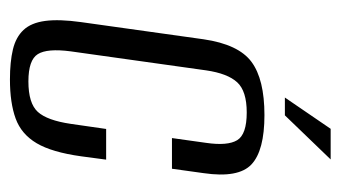

<svg xmlns="http://www.w3.org/2000/svg" viewBox="-170 -508 688 388"><g transform="rotate(90 174.0 -314.0)"><path d="M140.6 9.9Q104.9 9.9 79.9 3.9Q55 -2.1 40.6 -17.5Q26.1 -32.9 22.3 -61.2Q18.5 -89.6 24.7 -134L59.4 -381.5Q69.7 -452 105 -478.2Q140.3 -504.4 212.6 -504.4Q284.2 -504.4 312.2 -478.2Q340.2 -452 329.9 -381.5L321 -317.5H259L268.7 -386.6Q275 -429.9 263.3 -449.3Q251.6 -468.6 207.3 -468.6Q164 -468.6 146.3 -449.3Q128.5 -429.9 122.2 -386.6L83.8 -113Q77.5 -65.3 89.4 -46.4Q101.2 -27.4 144.5 -27.4Q188.8 -27.4 206.1 -46.4Q223.3 -65.3 230.3 -113L240.6 -184.5H302.6L295.9 -134.2Q287.7 -74.9 269.4 -44Q251.1 -13.1 219.5 -1.6Q187.9 9.9 140.6 9.9ZM177.1 -545.7 240.3 -638.2H302.2L213.1 -545.7Z"/></g></svg>

Font: Alumni Sans SC Thin
Style: Italic
Weight: 100
Italic angle: -8°
Designer: Robert E. Leuschke
Foundry: Robert E. Leuschke
Version: Version 1.016